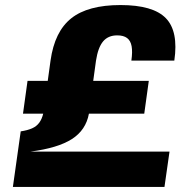

<svg xmlns="http://www.w3.org/2000/svg" viewBox="-20 -740 714 760"><path d="M551 -290H332Q320 -225 264.5 -189.5Q209 -154 101 -140H651L631 0H31L62 -220Q89 -224 107 -232Q125 -240 135.5 -254.5Q146 -269 151 -290H71L89 -420H169L180 -500Q196 -615 262 -667.5Q328 -720 457 -720Q586 -720 636.5 -668Q687 -616 670 -500H500Q505 -535 501 -557Q497 -579 483 -589.5Q469 -600 444 -600Q408 -600 388 -576Q368 -552 360 -500L349 -420H569Z"/></svg>

Font: Fivo Sans Modern Heavy
Style: Regular
Weight: 900
Designer: Alexander Slobzheninov
Foundry: Alexander Slobzheninov
Version: 1.0